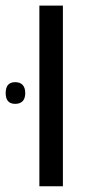

<svg xmlns="http://www.w3.org/2000/svg" viewBox="-52 -650 326 670"><path d="M85.4 -630.4H167.5V0H85.4ZM-32.2 -325.2Q-32.2 -363.3 1 -363.3Q18.1 -363.3 27.1 -353.5Q36.1 -343.8 36.1 -325.2Q36.1 -306.6 27.1 -297.1Q18.1 -287.6 1 -287.6Q-32.2 -287.6 -32.2 -325.2Z"/></svg>

Font: Viking Open Sans
Style: Regular
Weight: 400
Foundry: Ascender Corporation
Version: Version 2.001